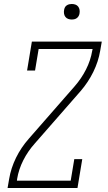

<svg xmlns="http://www.w3.org/2000/svg" viewBox="-20 -944 540 964"><path d="M18 0 26 -46Q35 -100 60.5 -152Q86 -204 125 -248L355 -511Q389 -550 412 -595.5Q435 -641 443 -689L445 -698H174L156 -590H116L140 -735H491L483 -689Q474 -635 448.5 -583Q423 -531 385 -487L155 -224Q120 -185 97 -139.5Q74 -94 66 -46L65 -37H335L353 -145H393L369 0ZM340 -846Q331 -846 322.5 -849Q314 -852 308.5 -859Q303 -866 301.5 -875.5Q300 -885 302 -895Q303 -901 306 -907Q309 -913 315 -917Q321 -921 327.5 -922.5Q334 -924 340 -924Q350 -924 358.5 -921Q367 -918 372.5 -911Q378 -904 379.5 -894.5Q381 -885 379 -875Q378 -869 374.5 -863Q371 -857 365.5 -853Q360 -849 353.5 -847.5Q347 -846 340 -846Z"/></svg>

Font: Iosevka Curly Slab XLtObl
Style: Regular
Weight: 200
Italic angle: -9°
Monospace: yes
Designer: Belleve Invis
Foundry: Belleve Invis
Version: Version 11.1.0; ttfautohint (v1.8.3)